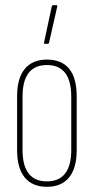

<svg xmlns="http://www.w3.org/2000/svg" viewBox="-20 -715 362 741"><path d="M161 6Q105 6 75.5 -30Q46 -66 46 -135V-343Q46 -413 75.5 -449Q105 -485 161 -485Q218 -485 247 -449.5Q276 -414 276 -343V-135Q276 -66 246.5 -30Q217 6 161 6ZM161 -15Q208 -15 231.5 -45.5Q255 -76 255 -136V-342Q255 -403 231.5 -433.5Q208 -464 161 -464Q114 -464 90.5 -433.5Q67 -403 67 -342V-136Q67 -76 90.5 -45.5Q114 -15 161 -15ZM152 -546Q149 -546 150 -551L180 -691Q181 -695 184 -695H198Q202 -695 201 -690L169 -549Q168 -546 165 -546Z"/></svg>

Font: Sofia Sans Extra Condensed Thin
Style: Regular
Weight: 250
Version: Version 4.100